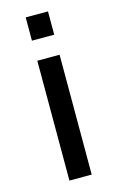

<svg xmlns="http://www.w3.org/2000/svg" viewBox="-106 -704 457 749"><g transform="rotate(-15 123.0 -329.5)"><path d="M168 -565V-659H78V-565ZM168 0V-484H78V0Z"/></g></svg>

Font: Gamestation Text
Style: Bold
Weight: 400
Designer: Jonas Hecksher
Foundry: Jonas Hecksher, Playtypeª, e-types AS
Version: Version 1.003